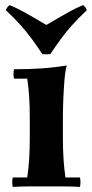

<svg xmlns="http://www.w3.org/2000/svg" viewBox="-20 -732 361 754"><path d="M294 -35Q298 -17 294 2Q260 0 224.5 0Q189 0 162 0Q135 0 100 0Q65 0 30 2Q26 -17 30 -35H87Q92 -69 94.5 -107Q97 -145 97 -190V-270Q97 -359 87 -423H35Q31 -442 35 -460Q93 -460 144 -463.5Q195 -467 242 -475Q236 -453 233 -416Q230 -379 228.5 -339.5Q227 -300 227 -270V-190Q227 -145 229.5 -107Q232 -69 237 -35ZM306 -712Q317 -704 321 -692Q286 -659 262.5 -632.5Q239 -606 219.5 -579.5Q200 -553 178 -520Q162 -517 146 -520Q124 -553 104.5 -579.5Q85 -606 61.5 -632.5Q38 -659 3 -692Q7 -704 18 -712Q48 -699 70 -687Q92 -675 113.5 -662.5Q135 -650 162 -634Q190 -650 211 -662.5Q232 -675 254 -687Q276 -699 306 -712Z"/></svg>

Font: Poltawski Nowy
Style: Bold
Weight: 700
Designer: Adam Pótawski, Mateusz Machalski, Borys Kosmynka, Ania Wieluska
Foundry: Capitalics.wtf
Version: Version 1.001;gftools[0.9.25]